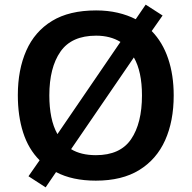

<svg xmlns="http://www.w3.org/2000/svg" viewBox="-20 -770 827 829"><path d="M730 -358Q730 -247 693 -164.5Q656 -82 581.5 -36Q507 10 394 10Q292 10 222 -27L177 39L103 -9L151 -78Q103 -126 80 -197.5Q57 -269 57 -359Q57 -469 93.5 -551.5Q130 -634 204.5 -679.5Q279 -725 395 -725Q445 -725 488 -715Q531 -705 566 -687L609 -750L682 -703L635 -636Q682 -588 706 -517Q730 -446 730 -358ZM193 -358Q193 -307 201.5 -265Q210 -223 228 -191L500 -589Q456 -616 395 -616Q289 -616 241 -547Q193 -478 193 -358ZM593 -358Q593 -461 558 -522L287 -126Q308 -113 335 -106.5Q362 -100 394 -100Q499 -100 546 -169Q593 -238 593 -358Z"/></svg>

Font: Noto Sans Meetei Mayek SemiBold
Style: Regular
Weight: 600
Designer: Monotype Design Team and Neelakash Kshetrimayum
Foundry: Monotype Imaging Inc.
Version: Version 2.002; ttfautohint (v1.8.4.7-5d5b)